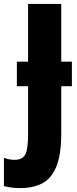

<svg xmlns="http://www.w3.org/2000/svg" viewBox="-81 -734 391 978"><path d="M22 224.1Q0.5 224.1 -20.5 221.7Q-41.5 219.2 -61 213.9V69.8Q-48.8 74.7 -35.2 77.4Q-21.5 80.1 -5.9 80.1Q33.2 80.1 47.6 53.2Q62 26.4 62 -46.9V-294.9H4.9V-419.9H62V-713.9H231V-419.9H285.2V-294.9H231V-55.2Q231 52.7 206.3 113.8Q181.6 174.8 135 199.5Q88.4 224.1 22 224.1Z"/></svg>

Font: Open Sans Condensed ExtraBold
Style: Regular
Weight: 800
Width: 3
Designer: Monotype Design Team
Foundry: Monotype Imaging Inc.
Version: Version 3.000; ttfautohint (v1.8.4)